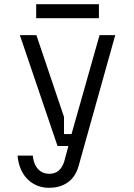

<svg xmlns="http://www.w3.org/2000/svg" viewBox="-20 -698 640 918"><path d="M137 46H64C73 151 142 200 214 200C277 200 335 172 356 95L531 -530H456L322 -57H286V-139L154 -530H75L255 0H307L288 71C275 115 250 133 215 133C175 133 142 104 137 46ZM153 -678V-611H453V-678Z"/></svg>

Font: Fliege Mono Light
Style: Regular
Weight: 300
Version: Version 0.020;Glyphs 3.3 (3306)